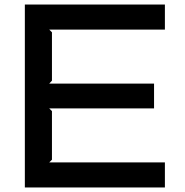

<svg xmlns="http://www.w3.org/2000/svg" viewBox="-20 -830 820 850"><path d="M710 0H90V-810H710V-699H198L210 -687V-473L198 -460H662V-350H198L210 -338V-123L198 -111H710Z"/></svg>

Font: Sinkin Sans 500 Medium
Style: 500 Medium
Weight: 500
Designer: Keith Bates
Foundry: K-Type
Version: Sinkin Sans (version 1.0)  by Keith Bates   •   © 2014   www